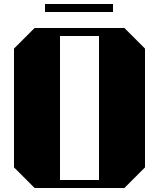

<svg xmlns="http://www.w3.org/2000/svg" viewBox="-20 -940 795 960"><path d="M153 0H602L705 -103V-697L602 -800H153L50 -697V-103ZM280 -760H475V-40H280ZM545 -920V-880H205V-920Z"/></svg>

Font: Kumar One
Style: Regular
Weight: 400
Designer: Parimal Parmar
Foundry: Indian Type Foundry
Version: Version 1.001;PS 1.001;hotconv 1.0.88;makeotf.lib2.5.647800